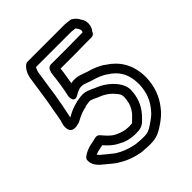

<svg xmlns="http://www.w3.org/2000/svg" viewBox="-207 -850 978 978"><g transform="rotate(-45 281.5 -361.0)"><path d="M19 -160C17 -129 39 -108 48 -99C69 -82 91 -62 117 -43L119 -42C153 -20 191 -4 239 5C247 6 253 7 263 7C264 7 270 8 274 8C285 9 298 9 309 9C359 9 388 -14 414 -31C436 -47 454 -61 472 -85C508 -130 528 -182 530 -247C530 -342 488 -400 431 -437C406 -457 369 -471 338 -479C318 -485 284 -505 240 -496L239 -495C244 -524 250 -556 253 -587H363C390 -587 409 -588 437 -588H477C489 -588 497 -596 501 -607C519 -628 523 -665 503 -690C499 -698 491 -712 473 -723C470 -725 467 -727 463 -727C447 -729 441 -730 427 -731H159C153 -731 148 -729 143 -725C122 -708 110 -678 108 -652C105 -629 100 -605 97 -579C92 -541 85 -499 77 -459C73 -436 71 -419 66 -398C63 -386 52 -363 62 -338C65 -331 71 -325 79 -323C98 -318 111 -324 117 -325C119 -325 123 -326 125 -327C135 -332 145 -337 154 -342H155C168 -349 184 -354 203 -358C205 -358 207 -360 209 -361C223 -363 239 -366 245 -365C256 -362 276 -353 285 -348C286 -348 287 -347 288 -347C323 -334 347 -315 366 -291C376 -278 379 -273 380 -257C378 -225 374 -206 360 -184C349 -165 338 -157 320 -139C314 -133 316 -133 306 -132C276 -129 251 -135 232 -143L214 -151C190 -163 174 -183 155 -205C149 -212 138 -216 129 -213C105 -206 63 -205 28 -177C23 -173 19 -167 19 -160ZM73 -147C89 -154 108 -157 127 -161C144 -142 162 -122 192 -107L210 -98L211 -97C238 -85 272 -79 310 -82C330 -83 346 -93 356 -103C372 -119 387 -133 402 -158C420 -188 428 -219 430 -256V-258C429 -286 418 -304 406 -321C382 -352 349 -377 307 -393C294 -400 275 -408 257 -413H256C232 -418 208 -411 199 -410C195 -410 191 -409 188 -407C166 -402 148 -395 131 -386C123 -382 117 -378 112 -376C113 -380 113 -382 114 -386C119 -409 123 -428 127 -449C135 -489 142 -533 147 -573C150 -597 155 -619 158 -646C159 -658 165 -673 170 -681H424C434 -680 441 -679 451 -678C455 -675 474 -650 462 -638H437C407 -638 388 -637 363 -637H233C219 -637 210 -625 207 -613C205 -609 204 -604 204 -604C198 -550 192 -505 181 -459C181 -459 177 -407 218 -432C229 -439 238 -443 251 -447C277 -452 291 -441 324 -431C351 -424 385 -410 400 -398C401 -397 402 -396 403 -396C449 -367 480 -325 480 -247C478 -192 462 -152 432 -115C416 -95 406 -87 386 -73C357 -53 343 -41 309 -41C297 -41 285 -41 277 -42H273C270 -43 268 -43 266 -43C260 -43 253 -44 247 -45C206 -53 175 -66 146 -84C123 -101 103 -119 82 -136C78 -141 75 -144 73 -147Z"/></g></svg>

Font: Hussar Pisanka
Style: Out
Weight: 400
Designer: Robert Jablonski
Foundry: Cannot Into Space Fonts
Version: Version 1.070